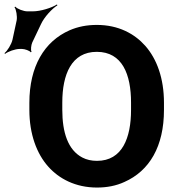

<svg xmlns="http://www.w3.org/2000/svg" viewBox="-80 -833 800 863"><path d="M657 -339V-371C657 -481 625 -568 573 -627C525 -681 453 -721 355 -721C310 -721 270 -713 233 -697C119 -647 52 -534 52 -371V-339C52 -230 85 -142 137 -84C185 -30 259 10 356 10C401 10 442 2 479 -15C592 -65 657 -175 657 -339ZM356 -110C331 -110 309 -115 290 -125C225 -159 200 -239 200 -339V-372C200 -498 241 -600 355 -600C470 -600 509 -498 509 -372V-339C509 -214 470 -110 356 -110ZM-5 -742 -24 -654C-29 -633 -47 -604 -60 -594L-57 -591C-44 -601 -13 -613 9 -613H19C31 -613 54 -605 58 -598L62 -600C57 -607 60 -631 65 -642L104 -724C119 -757 155 -795 178 -809L176 -813C153 -798 103 -782 67 -782H43C26 -782 -3 -793 -11 -803L-15 -801C-7 -791 -2 -759 -5 -742Z"/></svg>

Font: Asimov
Style: Edge
Weight: 500
Designer: Google
Version: Version 2.000980: 2014